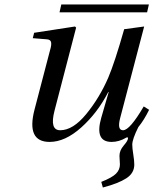

<svg xmlns="http://www.w3.org/2000/svg" viewBox="-20 -620 684 855"><path d="M245 -565 253 -600H643L635 -565ZM126 -450 132 -474 314 -502 319 -497 223 -128Q200 -40 248 -40Q305 -40 364 -112Q423 -184 462 -274Q491 -342 533 -490L622 -502L515 -94Q501 -40 528 -40Q558 -40 620 -146L644 -131Q622 -86 596 -54Q569 0 569 24Q569 40 573.5 67.5Q578 95 578 113Q578 151 542.5 174Q507 197 438 215L431 190Q479 171 496.5 153.5Q514 136 514 112Q514 107 513 93.5Q512 80 512 74Q512 50 531 28Q550 6 550 -4Q550 -11 542 -7Q510 12 477 12Q400 12 431 -96L464 -210H462Q414 -117 342 -52.5Q270 12 201 12Q96 12 134 -133L203 -397Q210 -420 207.5 -432Q205 -444 188 -445Z"/></svg>

Font: Lingua Franca
Style: Italic
Weight: 400
Italic angle: -13°
Version: Version 1.19